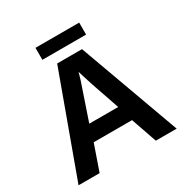

<svg xmlns="http://www.w3.org/2000/svg" viewBox="-187 -985 1096 1137"><g transform="rotate(-30 361.0 -416.5)"><path d="M553.2 0 492.2 -175.8H230L168.9 0H24.9L275.9 -688H445.8L695.8 0ZM360.8 -582 357.9 -571.3Q353 -553.7 346.2 -531.2Q339.4 -508.8 262.2 -284.2H460L392.1 -481.9L371.1 -548.3ZM210.9 -832.5H509.8V-750.5H210.9Z"/></g></svg>

Font: Arial
Style: Bold
Weight: 700
Designer: Steve Matteson
Foundry: Ascender Corporation
Version: Version 2.00.3